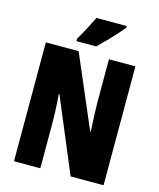

<svg xmlns="http://www.w3.org/2000/svg" viewBox="-133 -1114 923 1114"><g transform="rotate(15 328.0 -556.5)"><path d="M597 -93H399L213 -537H209Q214 -478 215.5 -432.5Q217 -387 217 -356V-93H59V-807H256L441 -375H445Q442 -429 440 -472.5Q438 -516 438 -548V-807H597ZM488 -1010Q474 -993 450.5 -966.5Q427 -940 399.5 -912Q372 -884 347 -860H228V-874Q252 -914 271 -950.5Q290 -987 306 -1020H488Z"/></g></svg>

Font: Noto Sans Kannada UI ExtraCondensed Black
Style: Regular
Weight: 900
Width: 2
Designer: Jelle Bosma - Monotype Design Team
Foundry: Monotype Imaging Inc.
Version: Version 2.005; ttfautohint (v1.8.4.7-5d5b)